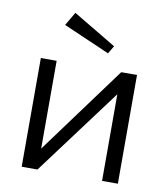

<svg xmlns="http://www.w3.org/2000/svg" viewBox="-78 -748 710 814"><g transform="rotate(10 277.0 -341.0)"><path d="M367 -571 347 -537 147 -624 181 -682ZM416 -468H484V0H416V-373L138 0H70V-468H138V-90Z"/></g></svg>

Font: Didact Gothic
Style: Regular
Weight: 400
Designer: Daniel Johnson
Foundry: Daniel Johnson
Version: Version 2.101;PS 002.101;hotconv 1.0.88;makeotf.lib2.5.64775